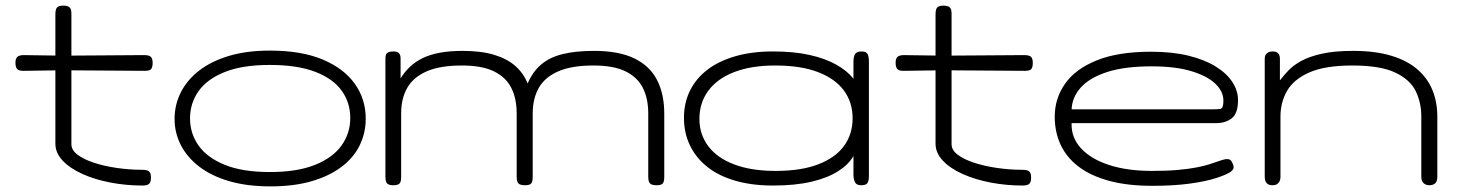

<svg xmlns="http://www.w3.org/2000/svg" viewBox="-20 -649 5188 683"><path d="M487 11Q429 11 373.5 0.5Q318 -10 273.5 -30Q229 -50 203 -77.5Q177 -105 177 -138V-598Q177 -610 179.5 -616.5Q182 -623 188 -626Q194 -629 204 -629Q215 -629 221.5 -626.5Q228 -624 231 -618Q234 -612 234 -601V-136Q234 -115 256 -98.5Q278 -82 314.5 -70Q351 -58 396 -51.5Q441 -45 486 -45Q498 -45 504.5 -42.5Q511 -40 514 -34Q517 -28 517 -17Q517 -6 514 0Q511 6 504.5 8.5Q498 11 487 11ZM65 -453 203 -451 493 -453Q504 -453 510.5 -450.5Q517 -448 520 -442Q523 -436 523 -426Q523 -415 520.5 -408.5Q518 -402 512 -399.5Q506 -397 495 -397L203 -399L63 -397Q47 -397 41 -403.5Q35 -410 35 -426Q35 -441 42 -447Q49 -453 65 -453Z M942 14Q859 14 795.5 -4.5Q732 -23 688.5 -56.5Q645 -90 623 -133.5Q601 -177 601 -226Q601 -276 623 -320Q645 -364 688 -397.5Q731 -431 794 -450Q857 -469 940 -469Q1053 -469 1128.5 -437Q1204 -405 1242.5 -350.5Q1281 -296 1281 -227Q1281 -176 1259.5 -132Q1238 -88 1195 -55.5Q1152 -23 1089 -4.5Q1026 14 942 14ZM940 -37Q1037 -37 1100.5 -62.5Q1164 -88 1195 -131.5Q1226 -175 1226 -229Q1226 -284 1195.5 -326.5Q1165 -369 1101.5 -393.5Q1038 -418 939 -418Q843 -418 780 -393Q717 -368 686.5 -325Q656 -282 656 -228Q656 -174 686.5 -131Q717 -88 780 -62.5Q843 -37 940 -37Z M1378 10Q1368 10 1362 7Q1356 4 1353.5 -2.5Q1351 -9 1351 -20V-440Q1351 -450 1353.5 -455.5Q1356 -461 1362.5 -463.5Q1369 -466 1379 -466Q1393 -466 1399 -460Q1405 -454 1405 -440V-370Q1419 -393 1438.5 -411.5Q1458 -430 1484 -442.5Q1510 -455 1545 -461.5Q1580 -468 1625 -468Q1692 -468 1738 -454Q1784 -440 1813 -414.5Q1842 -389 1857 -352Q1875 -394 1905 -419.5Q1935 -445 1981 -456.5Q2027 -468 2093 -468Q2181 -468 2236 -441.5Q2291 -415 2317 -365Q2343 -315 2343 -244V-19Q2343 -8 2340.5 -1.5Q2338 5 2332 7.5Q2326 10 2315 10Q2304 10 2297.5 7Q2291 4 2288.5 -2.5Q2286 -9 2286 -20V-245Q2286 -299 2266.5 -337Q2247 -375 2204.5 -395.5Q2162 -416 2091 -416Q2014 -416 1966.5 -395.5Q1919 -375 1897 -337Q1875 -299 1875 -245V-18Q1875 -8 1872.5 -1.5Q1870 5 1864 7.5Q1858 10 1847 10Q1836 10 1829.5 7Q1823 4 1820.5 -2.5Q1818 -9 1818 -20V-245Q1818 -299 1798.5 -337Q1779 -375 1736.5 -395.5Q1694 -416 1623 -416Q1546 -416 1498.5 -395.5Q1451 -375 1429 -337Q1407 -299 1407 -245V-19Q1407 -8 1404.5 -1.5Q1402 5 1395.5 7.5Q1389 10 1378 10Z M3044 10Q3030 10 3024 3Q3018 -4 3016 -23V-94Q2999 -64 2961.5 -40Q2924 -16 2866.5 -2.5Q2809 11 2730 11Q2655 11 2596 -6Q2537 -23 2496.5 -55Q2456 -87 2434.5 -131.5Q2413 -176 2413 -230Q2413 -283 2434.5 -326.5Q2456 -370 2496.5 -401Q2537 -432 2596 -449Q2655 -466 2730 -466Q2804 -466 2860 -453.5Q2916 -441 2955 -419Q2994 -397 3016 -369V-429Q3016 -449 3022.5 -457.5Q3029 -466 3045 -466Q3055 -466 3060.5 -462.5Q3066 -459 3068.5 -451Q3071 -443 3071 -429V-23Q3071 -11 3068.5 -3.5Q3066 4 3060 7Q3054 10 3044 10ZM2739 -41Q2830 -41 2891 -64.5Q2952 -88 2982.5 -130Q3013 -172 3013 -228Q3013 -285 2982 -327Q2951 -369 2890 -392.5Q2829 -416 2737 -416Q2652 -416 2591.5 -392.5Q2531 -369 2499.5 -326Q2468 -283 2468 -226Q2468 -171 2499.5 -129Q2531 -87 2592 -64Q2653 -41 2739 -41Z M3618 11Q3560 11 3504.5 0.5Q3449 -10 3404.5 -30Q3360 -50 3334 -77.5Q3308 -105 3308 -138V-598Q3308 -610 3310.5 -616.5Q3313 -623 3319 -626Q3325 -629 3335 -629Q3346 -629 3352.5 -626.5Q3359 -624 3362 -618Q3365 -612 3365 -601V-136Q3365 -115 3387 -98.5Q3409 -82 3445.5 -70Q3482 -58 3527 -51.5Q3572 -45 3617 -45Q3629 -45 3635.5 -42.5Q3642 -40 3645 -34Q3648 -28 3648 -17Q3648 -6 3645 0Q3642 6 3635.5 8.5Q3629 11 3618 11ZM3196 -453 3334 -451 3624 -453Q3635 -453 3641.5 -450.5Q3648 -448 3651 -442Q3654 -436 3654 -426Q3654 -415 3651.5 -408.5Q3649 -402 3643 -399.5Q3637 -397 3626 -397L3334 -399L3194 -397Q3178 -397 3172 -403.5Q3166 -410 3166 -426Q3166 -441 3173 -447Q3180 -453 3196 -453Z M4079 12Q3990 12 3924.5 -6Q3859 -24 3816.5 -56.5Q3774 -89 3753 -134Q3732 -179 3732 -234Q3732 -299 3769 -351.5Q3806 -404 3882 -434.5Q3958 -465 4074 -465Q4150 -465 4207.5 -451Q4265 -437 4304.5 -412.5Q4344 -388 4364 -357Q4384 -326 4384 -293Q4384 -245 4361.5 -228Q4339 -211 4307 -211H3792Q3790 -161 3824.5 -122.5Q3859 -84 3924 -62.5Q3989 -41 4078 -41Q4131 -41 4170 -44.5Q4209 -48 4237 -53.5Q4265 -59 4283.5 -65Q4302 -71 4314.5 -75.5Q4327 -80 4336 -82Q4344 -84 4351 -82.5Q4358 -81 4362 -73Q4370 -58 4368 -51Q4366 -44 4358 -38Q4344 -28 4307.5 -16Q4271 -4 4213.5 4Q4156 12 4079 12ZM3792 -260H4290Q4310 -260 4321 -261.5Q4332 -263 4332 -291Q4332 -324 4303 -351.5Q4274 -379 4217.5 -396Q4161 -413 4076 -413Q3981 -413 3919 -393Q3857 -373 3825.5 -338.5Q3794 -304 3792 -260Z M4506 10Q4497 10 4491 6.5Q4485 3 4482 -3.5Q4479 -10 4479 -20V-440Q4479 -449 4482.5 -454.5Q4486 -460 4492 -463Q4498 -466 4507 -466Q4513 -466 4518 -464.5Q4523 -463 4526.5 -459.5Q4530 -456 4531.5 -451Q4533 -446 4533 -440V-363Q4546 -380 4563.5 -398.5Q4581 -417 4609.5 -432.5Q4638 -448 4682.5 -458Q4727 -468 4793 -468Q4873 -468 4930 -450.5Q4987 -433 5023 -401.5Q5059 -370 5076 -327.5Q5093 -285 5093 -234V-19Q5093 -10 5090 -3.5Q5087 3 5080.5 6.5Q5074 10 5065 10Q5056 10 5049.5 6.5Q5043 3 5039.5 -3.5Q5036 -10 5036 -20V-235Q5036 -284 5016 -325Q4996 -366 4943 -391Q4890 -416 4791 -416Q4693 -416 4637 -391Q4581 -366 4558 -325Q4535 -284 4535 -235V-19Q4535 -10 4531.5 -3.5Q4528 3 4522 6.5Q4516 10 4506 10Z"/></svg>

Font: Fredoka Expanded Light
Style: Regular
Weight: 300
Width: 7
Designer: Ben Nathan
Foundry: Milena B. Brandão, Ben Nathan
Version: Version 2.001